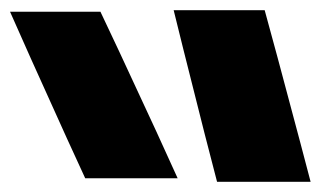

<svg xmlns="http://www.w3.org/2000/svg" viewBox="-346 -808 651 377"><path d="M13.8 -712 -5 -788H173.7L199.3 -694L243.9 -527L263.9 -451H80.2L55.9 -545ZM-285.4 -693 -326.3 -785H-148.8L-112 -707L-39.1 -550L2.8 -458H-178.7L-214.5 -536Z"/></svg>

Font: Nordica Plus
Style: NordicaClassicBkExtOpObl
Weight: 900
Version: Version 1.01